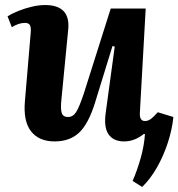

<svg xmlns="http://www.w3.org/2000/svg" viewBox="-20 -548 709 763"><path d="M10 -483Q27 -494 53 -504.5Q79 -515 107 -521.5Q135 -528 159 -528Q261 -528 251 -430L224 -152Q220 -114 225.5 -98.5Q231 -83 250 -83Q270 -83 282.5 -102.5Q295 -122 313 -176L420 -514H559L536 -103Q533 -67 556 -67Q569 -67 580.5 -76Q592 -85 607 -102L669 -83Q664 -33 647 19Q630 71 604 117Q578 163 545 195L507 171Q525 130 539 80.5Q553 31 556 -15L552 -16Q535 -2 515 6Q495 14 473 14Q431 14 411.5 -14Q392 -42 400 -99L436 -363L427 -365L357 -138Q331 -55 294 -20.5Q257 14 197 14Q135 14 103.5 -26Q72 -66 79 -146L102 -417Q104 -439 99 -448Q94 -457 79 -457Q66 -457 53 -452.5Q40 -448 27 -440Z"/></svg>

Font: Literata 36pt
Style: Bold Italic
Weight: 700
Italic angle: -2°
Designer: Latin by Veronika Burian and Jose Scaglione. Greek by Irene Vlachou. Cyrillic by Vera Evstafieva
Foundry: TypeTogether
Version: Version 3.002